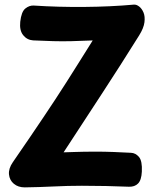

<svg xmlns="http://www.w3.org/2000/svg" viewBox="-20 -798 677 831"><path d="M123.3 -623.2Q97.1 -625 80.4 -645.7Q63.7 -666.3 67.6 -703.6Q72.4 -747.4 89.7 -761.2Q106.9 -775 125.9 -774Q231.9 -767 345.6 -768Q459.3 -769 559.3 -778Q570.3 -779 582.2 -769.9Q594 -760.8 601.2 -743.7Q608.3 -726.6 605.2 -701.6Q602.1 -676.7 582.4 -645Q539 -576 501.1 -516.3Q463.1 -456.7 425.4 -399.1Q387.8 -341.6 346.6 -278.4Q305.3 -215.2 255.3 -138.7Q283.3 -139.7 302.6 -140.2Q321.8 -140.7 341.8 -141.2Q361.8 -141.7 390.3 -141.7Q433.2 -141.7 471.4 -140.2Q509.7 -138.7 546.9 -136.7Q566.9 -135.9 581.6 -118.6Q596.2 -101.3 593.9 -54.9Q592.1 -18.2 577.4 -3.6Q562.8 11 538.1 10.2Q487.8 8.2 438.6 7.1Q389.3 6 334.3 6Q273.3 6 211.3 9.1Q149.3 12.1 87.3 13Q58.7 13 40.1 -2.4Q21.4 -17.9 18.9 -43.1Q16.4 -68.3 35.6 -96.1Q77.4 -156.3 109.7 -204.1Q142 -251.8 168.6 -291.3Q195.2 -330.9 219.3 -367.6Q243.4 -404.3 267.6 -442.3Q291.8 -480.3 319.4 -524.3Q347.1 -568.2 381.3 -623Q329.8 -620.8 289.4 -619.8Q249.1 -618.8 210.4 -619.9Q171.7 -621 123.3 -623.2Z"/></svg>

Font: Playpen Sans Thai
Style: Regular
Weight: 400
Designer: Sirin Gunkloy, Laura Meseguer, Veronika Burian, José Scaglione
Foundry: TypeTogether
Version: Version 2.000